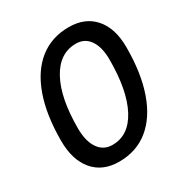

<svg xmlns="http://www.w3.org/2000/svg" viewBox="-166 -829 919 965"><g transform="rotate(-30 293.0 -346.5)"><path d="M250.5 9.8Q155.3 9.8 102.1 -53Q48.8 -115.7 48.8 -227.5Q48.8 -377 86.7 -483.4Q124.5 -589.8 195.8 -646.5Q267.1 -703.1 367.2 -703.1Q461.9 -703.1 515.1 -641.8Q568.4 -580.6 568.4 -471.2Q568.4 -320.3 530.5 -212.6Q492.7 -105 421.6 -47.6Q350.6 9.8 250.5 9.8ZM263.2 -80.1Q357.9 -80.1 410.9 -180.2Q463.9 -280.3 463.9 -459Q463.9 -531.7 435.8 -572.5Q407.7 -613.3 356.9 -613.3Q261.2 -613.3 207.3 -514.6Q153.3 -416 153.3 -239.7Q153.3 -164.6 182.4 -122.3Q211.4 -80.1 263.2 -80.1Z"/></g></svg>

Font: CaskaydiaCove NFP
Style: Italic
Weight: 400
Italic angle: -10°
Designer: Aaron Bell
Foundry: Saja Typeworks
Version: Version 2111.001; VTT 6.35;Nerd Fonts 3.1.1